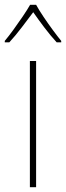

<svg xmlns="http://www.w3.org/2000/svg" viewBox="-42 -783 276 803"><path d="M109 0H83V-528H109ZM109 -763Q121 -741 140.5 -712Q160 -683 180 -656Q200 -629 214 -612V-606H195Q170 -633 143.5 -668Q117 -703 97 -732Q76 -704 49 -668.5Q22 -633 -3 -606H-22V-612Q-6 -631 14 -658.5Q34 -686 53 -714Q72 -742 84 -763Z"/></svg>

Font: Noto Sans Lao Looped SemiCondensed Thin
Style: Regular
Weight: 100
Width: 4
Designer: Mark Frömberg, Ben Mitchell
Foundry: The Fontpad Ltd
Version: Version 1.002; ttfautohint (v1.8.4.7-5d5b)